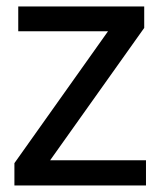

<svg xmlns="http://www.w3.org/2000/svg" viewBox="-20 -565 484 585"><path d="M424.8 -76.7H132.8L419.4 -480V-545.4H35.6V-469.7H309.1L23.9 -67.9V0H424.8Z"/></svg>

Font: SG Kara
Style: Regular
Weight: 400
Designer: Damoon Khanjanzadeh
Version: Version 1.000